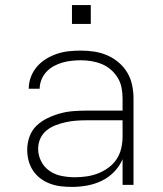

<svg xmlns="http://www.w3.org/2000/svg" viewBox="-20 -727 640 755"><path d="M263 8Q241 8 219.5 5.5Q198 3 177.5 -4.5Q157 -12 139.5 -25Q122 -38 110 -56Q98 -74 92.5 -95Q87 -116 87 -138Q87 -164 96 -189.5Q105 -215 124 -233Q143 -251 167 -262.5Q191 -274 216.5 -281Q242 -288 268 -290Q294 -292 320 -292H462V-340Q462 -361 458 -382Q454 -403 443 -421Q432 -439 416 -453Q400 -467 380.5 -475Q361 -483 340 -486.5Q319 -490 298 -490Q280 -490 261.5 -488Q243 -486 225.5 -481Q208 -476 191.5 -467Q175 -458 162.5 -444.5Q150 -431 143 -413.5Q136 -396 136 -378H93Q93 -402 101.5 -424.5Q110 -447 125.5 -465Q141 -483 161.5 -495.5Q182 -508 204.5 -515.5Q227 -523 250.5 -525.5Q274 -528 298 -528Q325 -528 351 -524Q377 -520 401.5 -509.5Q426 -499 446.5 -481.5Q467 -464 480.5 -441.5Q494 -419 499.5 -392.5Q505 -366 505 -340V0H462V-101Q450 -73 428.5 -51Q407 -29 380 -16Q353 -3 323 2.5Q293 8 263 8ZM275 -30Q298 -30 321.5 -33.5Q345 -37 366.5 -45.5Q388 -54 407 -68Q426 -82 438.5 -101Q451 -120 456.5 -143Q462 -166 462 -189V-254H320Q300 -254 279.5 -252.5Q259 -251 238.5 -246.5Q218 -242 198.5 -234.5Q179 -227 163 -214Q147 -201 138.5 -182Q130 -163 130 -142Q130 -116 142 -92.5Q154 -69 175.5 -54.5Q197 -40 223 -35Q249 -30 275 -30ZM263 -633V-707H337V-633Z"/></svg>

Font: Iosevka SS04 XLt Ex
Style: Regular
Weight: 200
Width: 7
Monospace: yes
Designer: Belleve Invis
Foundry: Belleve Invis
Version: Version 19.0.0; ttfautohint (v1.8.4)